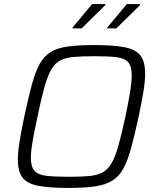

<svg xmlns="http://www.w3.org/2000/svg" viewBox="-20 -918 770 946"><path d="M318 8Q224 8 169 -2.5Q114 -13 91 -43Q68 -73 68 -131Q68 -168 76.5 -221Q85 -274 100 -345Q120 -438 137 -501Q154 -564 175.5 -603Q197 -642 230 -662Q263 -682 315 -689Q367 -696 444 -696Q538 -696 593 -685.5Q648 -675 671.5 -645Q695 -615 695 -556Q695 -517 686.5 -465.5Q678 -414 663 -343Q643 -251 626 -188.5Q609 -126 587.5 -87Q566 -48 532.5 -27.5Q499 -7 447.5 0.5Q396 8 318 8ZM318 -47Q378 -47 418 -50.5Q458 -54 484.5 -68Q511 -82 529.5 -113.5Q548 -145 563.5 -200.5Q579 -256 598 -344Q613 -415 621 -464.5Q629 -514 629 -547Q629 -592 611 -612Q593 -632 552.5 -636.5Q512 -641 444 -641Q384 -641 343.5 -637.5Q303 -634 276.5 -620Q250 -606 232 -574.5Q214 -543 198.5 -487.5Q183 -432 165 -344Q155 -297 147.5 -259Q140 -221 136 -192Q132 -163 132 -140Q132 -96 150.5 -76Q169 -56 210 -51.5Q251 -47 318 -47ZM509 -778V-783L605 -898H670V-893L553 -778ZM338 -778V-783L434 -898H499V-893L382 -778Z"/></svg>

Font: Saira Thin Light
Style: Italic
Weight: 300
Italic angle: -12°
Version: Version 1.101